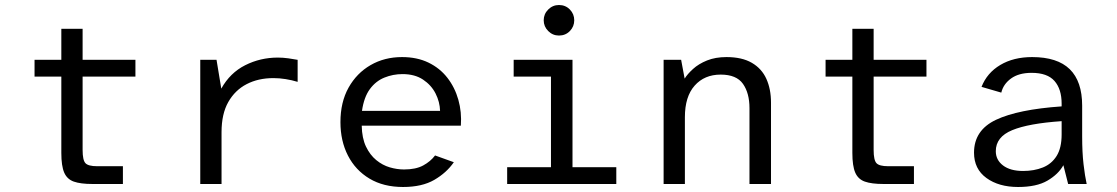

<svg xmlns="http://www.w3.org/2000/svg" viewBox="-20 -735 4464 767"><path d="M349 0Q302 0 275 -9.5Q248 -19 236.5 -45.5Q225 -72 225 -124V-429H118V-496H225V-620H310V-496H521V-429H310V-136Q310 -95 321.5 -83Q333 -71 368 -71H471V0Z M780 0V-496H845L864 -381Q899 -444 959.5 -474.5Q1020 -505 1090 -505Q1110 -505 1132 -502Q1154 -499 1169 -496V-408Q1146 -415 1121 -419Q1096 -423 1072 -423Q1012 -423 965.5 -399Q919 -375 892 -327.5Q865 -280 865 -207V0Z M1590 12Q1512 12 1456 -21.5Q1400 -55 1370 -113.5Q1340 -172 1340 -247Q1340 -327 1372.5 -385Q1405 -443 1460.5 -475Q1516 -507 1586 -507Q1646 -507 1691.5 -485Q1737 -463 1767 -424.5Q1797 -386 1811 -336.5Q1825 -287 1821 -233H1425Q1426 -183 1442 -149.5Q1458 -116 1483 -95.5Q1508 -75 1537 -66.5Q1566 -58 1594 -58Q1641 -58 1670.5 -74Q1700 -90 1718 -114L1793 -87Q1764 -45 1715 -16.5Q1666 12 1590 12ZM1426 -292H1738Q1737 -328 1720 -361.5Q1703 -395 1670 -417Q1637 -439 1588 -439Q1550 -439 1515.5 -425Q1481 -411 1457.5 -379Q1434 -347 1426 -292Z M2006 0V-67H2181V-429H2032V-496H2267V-67H2442V0ZM2213 -593Q2188 -593 2170 -611Q2152 -629 2152 -654Q2152 -679 2170 -697Q2188 -715 2213 -715Q2239 -715 2256.5 -697Q2274 -679 2274 -654Q2274 -629 2256.5 -611Q2239 -593 2213 -593Z M2631 0V-496H2701L2715 -421Q2726 -439 2748.5 -459.5Q2771 -480 2804.5 -493.5Q2838 -507 2882 -507Q2944 -507 2983.5 -484Q3023 -461 3041.5 -420Q3060 -379 3060 -325V0H2974V-303Q2974 -363 2948 -400Q2922 -437 2859 -437Q2794 -437 2755 -393Q2716 -349 2716 -267V0Z M3509 0Q3462 0 3435 -9.5Q3408 -19 3396.5 -45.5Q3385 -72 3385 -124V-429H3278V-496H3385V-620H3470V-496H3681V-429H3470V-136Q3470 -95 3481.5 -83Q3493 -71 3528 -71H3631V0Z M4047 12Q3970 12 3920.5 -24Q3871 -60 3871 -125Q3871 -215 3959 -256.5Q4047 -298 4221 -310V-321Q4221 -379 4192.5 -411.5Q4164 -444 4101 -444Q4050 -444 4019 -421.5Q3988 -399 3980 -365L3901 -388Q3923 -444 3976 -475.5Q4029 -507 4103 -507Q4204 -507 4253.5 -458.5Q4303 -410 4303 -313V-191Q4303 -126 4308.5 -79Q4314 -32 4321 0H4247L4228 -75Q4208 -39 4164.5 -13.5Q4121 12 4047 12ZM4067 -52Q4111 -52 4146 -66Q4181 -80 4201 -112Q4221 -144 4221 -198V-251Q4089 -242 4023.5 -215Q3958 -188 3958 -131Q3958 -96 3987 -74Q4016 -52 4067 -52Z"/></svg>

Font: Atkinson Hyperlegible Mono ExtraLight
Style: Regular
Weight: 400
Monospace: yes
Version: Version 2.001